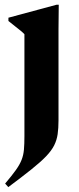

<svg xmlns="http://www.w3.org/2000/svg" viewBox="-20 -528 324 786"><path d="M80 -388Q74.5 -394 64.8 -402Q55 -410 42.2 -420Q29.5 -430 14.5 -442V-455.5L211 -508.5H220.5L219.5 -407.5V-35Q219.5 -3 216 21.2Q212.5 45.5 201.8 67Q191 88.5 168.8 111.8Q146.5 135 108.8 165.2Q71 195.5 14 238L1 223.5Q29 190.5 45 168Q61 145.5 68.5 126.2Q76 107 78 84.5Q80 62 80 29Z"/></svg>

Font: Newsreader 60pt SemiBold
Style: Regular
Weight: 600
Designer: Hugues Gentile
Foundry: Production Type
Version: Version 1.003